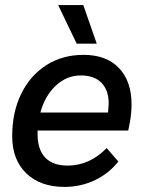

<svg xmlns="http://www.w3.org/2000/svg" viewBox="-20 -726 566 756"><path d="M498 -315Q498 -284 492 -248L485 -212H128V-197Q128 -137 158 -105.5Q188 -74 246 -74Q333 -74 400 -143L446 -90Q408 -42 352.5 -16Q297 10 234 10Q139 10 83.5 -43.5Q28 -97 28 -190Q28 -284 63.5 -356.5Q99 -429 162.5 -469.5Q226 -510 309 -510Q399 -510 448.5 -458Q498 -406 498 -315ZM408 -318Q408 -371 379.5 -400Q351 -429 298 -429Q243 -429 200 -389Q157 -349 139 -283H405L406 -290Q408 -310 408 -318ZM209 -706H308L361 -554H282Z"/></svg>

Font: Sarabun Medium
Style: Italic
Weight: 500
Italic angle: -10°
Designer: Suppakit Chalermlarp | Katatrad Co.,Ltd.
Foundry: Cadson Demak Co.,Ltd.
Version: Version 1.000; ttfautohint (v1.6)